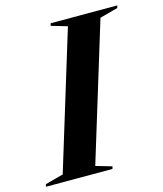

<svg xmlns="http://www.w3.org/2000/svg" viewBox="-154 -796 744 876"><g transform="rotate(-15 218.0 -357.5)"><path d="M240.5 -681.5 165 -703.5 168 -715H482.5L479.5 -703.5L394 -680.5L196 -33.5L271.5 -11.5L268.5 0H-46L-43 -11.5L42.5 -34.5Z"/></g></svg>

Font: Newsreader Display SemiBold
Style: Italic
Weight: 600
Italic angle: -17°
Designer: Hugues Gentile
Foundry: Production Type
Version: Version 1.001